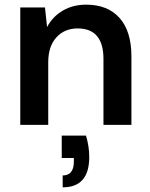

<svg xmlns="http://www.w3.org/2000/svg" viewBox="-20 -536 644 824"><path d="M67 0V-504H173L182 -420Q206 -465 249.5 -490.5Q293 -516 350 -516Q442 -516 493 -459Q544 -402 544 -294V0H424V-283Q424 -414 313 -414Q257 -414 222 -375.5Q187 -337 187 -269V0ZM249 217Q297 217 297 157V142H245V46H349Q363 92 363 138Q363 268 249 268Z"/></svg>

Font: AWOL-DM SemiBold
Style: Regular
Weight: 600
Designer: Colophon Foundry, Jonny Pinhorn, Mikhail Sharanda
Foundry: Colophon Foundry
Version: Version 1.000;Glyphs 3.2.3 (3260)